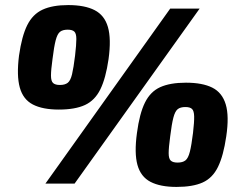

<svg xmlns="http://www.w3.org/2000/svg" viewBox="-20 -724 953 757"><path d="M767 -690 274 0H159L651 -690ZM247 -607Q227 -607 216.5 -598.5Q206 -590 199.5 -565Q193 -540 187 -491Q181 -448 181 -426Q181 -404 189.5 -396.5Q198 -389 216 -389Q236 -389 247 -397.5Q258 -406 264 -431Q270 -456 276 -505Q281 -548 281 -570Q281 -592 273 -599.5Q265 -607 247 -607ZM249 -704Q314 -704 353 -684Q392 -664 405.5 -617.5Q419 -571 408 -491Q397 -415 375.5 -371.5Q354 -328 315 -310Q276 -292 212 -292Q148 -292 109.5 -312Q71 -332 58 -379Q45 -426 55 -505Q66 -582 87.5 -625Q109 -668 148 -686Q187 -704 249 -704ZM711 -302Q691 -302 680.5 -293.5Q670 -285 663.5 -260Q657 -235 651 -186Q645 -142 645 -120Q645 -98 653.5 -90.5Q662 -83 680 -83Q700 -83 711 -91.5Q722 -100 728.5 -125.5Q735 -151 741 -200Q746 -243 745.5 -265Q745 -287 737 -294.5Q729 -302 711 -302ZM713 -398Q778 -398 817 -378.5Q856 -359 870 -312.5Q884 -266 872 -186Q861 -110 839.5 -66Q818 -22 779 -4.5Q740 13 676 13Q612 13 573.5 -7Q535 -27 522 -73.5Q509 -120 520 -200Q530 -276 551.5 -319.5Q573 -363 612 -380.5Q651 -398 713 -398Z"/></svg>

Font: Exo 2 ExtraBold
Style: Italic
Weight: 800
Italic angle: -8°
Designer: Natanael Gama
Foundry: Natanael Gama
Version: Version 2.010